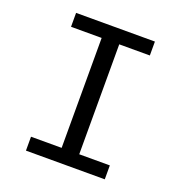

<svg xmlns="http://www.w3.org/2000/svg" viewBox="-128 -816 871 925"><g transform="rotate(20 307.5 -353.0)"><path d="M509.7 -706.2V-634.9H352.8V-71.3H509.7V0H105.6V-71.3H262.6V-634.9H105.6V-706.2Z"/></g></svg>

Font: FiraCode Nerd Font
Style: Regular
Weight: 400
Designer: Carrois Corporate, Edenspiekermann AG, Nikita Prokopov
Foundry: Carrois Corporate, Edenspiekermann AG, Nikita Prokopov
Version: Version 6.002;Nerd Fonts 3.4.0